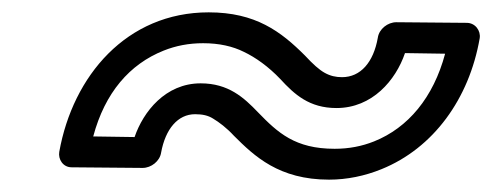

<svg xmlns="http://www.w3.org/2000/svg" viewBox="-20 -449 797 311"><path d="M525 -274C583 -274 621 -319 636 -363L701 -362C682 -291 641 -242 586 -220C566 -212 545 -208 522 -208C458 -208 430 -234 398 -267C375 -291 350 -314 305 -314C248 -314 212 -268 198 -227L131 -228C150 -299 190 -345 245 -367C265 -375 286 -379 309 -379C335 -379 357 -374 375 -365C394 -356 415 -341 434 -321C457 -296 481 -274 525 -274ZM76 -203C74 -191 82 -178 96 -178L211 -177C225 -177 239 -188 241 -202C248 -240 268 -264 296 -264C308 -264 317 -262 325 -257C335 -251 347 -242 359 -229C392 -196 432 -158 513 -158C542 -158 571 -164 598 -175C682 -209 740 -289 757 -387C759 -399 750 -412 736 -412L622 -413C608 -413 594 -402 592 -388C585 -348 564 -324 534 -324C524 -324 515 -326 506 -331C497 -336 487 -345 474 -359C435 -398 394 -429 318 -429C185 -429 98 -326 76 -203Z"/></svg>

Font: Asimov
Style: WidOuIt
Weight: 500
Designer: Google
Version: Version 2.000980; 2014